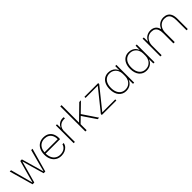

<svg xmlns="http://www.w3.org/2000/svg" viewBox="409 -2334 3946 3946"><g transform="rotate(-45 2382.0 -360.5)"><path d="M177 0 31 -517H69L153 -208L200 -31H204L252 -208L338 -517H384L473 -208L522 -31H526L572 -208L655 -517H693L548 0H499L414 -295L363 -476H359L310 -295L228 0Z M1014 8Q942 8 889 -25Q836 -58 806.5 -118Q777 -178 777 -258Q777 -338 805 -398Q833 -458 886 -491.5Q939 -525 1012 -525Q1091 -525 1142.5 -490Q1194 -455 1217 -394Q1240 -333 1233 -256H814Q816 -183 841 -131.5Q866 -80 910.5 -53Q955 -26 1014 -26Q1085 -26 1132 -59Q1179 -92 1193 -147H1231Q1222 -100 1191 -65Q1160 -30 1114.5 -11Q1069 8 1014 8ZM815 -284 810 -290H1203L1198 -281Q1199 -352 1175.5 -398.5Q1152 -445 1110 -468Q1068 -491 1011 -491Q954 -491 911 -466Q868 -441 843.5 -395Q819 -349 815 -284Z M1372 0V-517H1404L1408 -413H1410Q1427 -463 1472 -493.5Q1517 -524 1573 -524Q1582 -524 1590 -523.5Q1598 -523 1605 -522V-486Q1598 -487 1590 -487.5Q1582 -488 1574 -488Q1531 -488 1495 -470Q1459 -452 1436 -418Q1413 -384 1408 -336V0Z M1712 0V-729H1749V-220L1798 -269L2052 -517H2101L1898 -320L2113 0H2070L1904 -244L1872 -294L1749 -175V0Z M2191 0V-29L2558 -485H2202V-517H2602V-487L2236 -32H2613V0Z M2896 8Q2848 8 2808 -10.5Q2768 -29 2739 -63.5Q2710 -98 2694.5 -147.5Q2679 -197 2679 -259Q2679 -342 2706.5 -402Q2734 -462 2783 -494Q2832 -526 2896 -526Q2945 -526 2984.5 -510Q3024 -494 3051.5 -465.5Q3079 -437 3092 -398H3095L3097 -517H3131V0H3097L3095 -121H3092Q3072 -63 3021 -27.5Q2970 8 2896 8ZM2904 -26Q2964 -26 3006.5 -54.5Q3049 -83 3071.5 -128Q3094 -173 3094 -224V-295Q3094 -346 3071.5 -391.5Q3049 -437 3006.5 -465Q2964 -493 2904 -493Q2848 -493 2806 -465.5Q2764 -438 2740.5 -386Q2717 -334 2717 -259Q2717 -186 2740.5 -133.5Q2764 -81 2806 -53.5Q2848 -26 2904 -26Z M3488 8Q3440 8 3400 -10.5Q3360 -29 3331 -63.5Q3302 -98 3286.5 -147.5Q3271 -197 3271 -259Q3271 -342 3298.5 -402Q3326 -462 3375 -494Q3424 -526 3488 -526Q3537 -526 3576.5 -510Q3616 -494 3643.5 -465.5Q3671 -437 3684 -398H3687L3689 -517H3723V0H3689L3687 -121H3684Q3664 -63 3613 -27.5Q3562 8 3488 8ZM3496 -26Q3556 -26 3598.5 -54.5Q3641 -83 3663.5 -128Q3686 -173 3686 -224V-295Q3686 -346 3663.5 -391.5Q3641 -437 3598.5 -465Q3556 -493 3496 -493Q3440 -493 3398 -465.5Q3356 -438 3332.5 -386Q3309 -334 3309 -259Q3309 -186 3332.5 -133.5Q3356 -81 3398 -53.5Q3440 -26 3496 -26Z M3893 0V-517H3927L3929 -400H3933Q3959 -462 4010.5 -493.5Q4062 -525 4124 -525Q4187 -525 4233 -494Q4279 -463 4298 -394H4306Q4332 -459 4385 -492Q4438 -525 4504 -525Q4558 -525 4600 -502.5Q4642 -480 4665.5 -430.5Q4689 -381 4689 -300V0H4653V-294Q4653 -362 4636 -405.5Q4619 -449 4585 -470Q4551 -491 4498 -491Q4442 -491 4399.5 -463Q4357 -435 4333.5 -386.5Q4310 -338 4310 -274V0H4272V-294Q4272 -362 4255 -405.5Q4238 -449 4204.5 -470Q4171 -491 4119 -491Q4062 -491 4019.5 -463Q3977 -435 3953 -386.5Q3929 -338 3929 -274V0Z"/></g></svg>

Font: Mona Sans ExtraLight
Style: Regular
Weight: 200
Designer: Deni Anggara
Foundry: GitHub
Version: Version 2.000